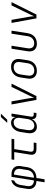

<svg xmlns="http://www.w3.org/2000/svg" viewBox="1598 -2422 1005 4240"><g transform="rotate(-90 2100.0 -302.5)"><path d="M194 180H260L289 0C415 0 507 -77 527 -198L552 -356C570 -471 498 -550 376 -550H314L235 -55C147 -55 96 -112 110 -196L136 -358C147 -424 186 -479 232 -489L242 -555C155 -541 89 -464 73 -356L48 -198C29 -80 100 0 223 0ZM294 -55 364 -496H368C453 -496 503 -440 490 -358L464 -196C451 -112 382 -55 294 -55Z M921 0H1062L1071 -60H930C885 -60 863 -87 870 -133L927 -490H1145L1154 -550H699L690 -490H861L804 -133C791 -49 834 0 921 0Z M1507 -645H1575L1709 -785H1635ZM1417 10C1498 10 1565 -36 1590 -108C1580 -45 1615 0 1677 0H1724L1733 -60H1688C1657 -60 1638 -81 1643 -114L1712 -550H1646L1632 -457C1625 -520 1579 -560 1508 -560C1408 -560 1326 -478 1306 -358L1280 -191C1261 -72 1317 10 1417 10ZM1444 -47C1371 -47 1333 -103 1347 -193L1372 -356C1386 -446 1442 -503 1517 -503C1591 -503 1629 -446 1615 -356L1590 -193C1575 -103 1519 -47 1444 -47Z M2014 0H2098L2373 -550H2300L2108 -156C2089 -117 2070 -74 2063 -51C2062 -74 2057 -117 2050 -156L1981 -550H1913Z M2654 10C2782 10 2868 -66 2889 -194L2914 -356C2934 -480 2867 -560 2745 -560C2617 -560 2530 -483 2510 -356L2485 -194C2466 -69 2532 10 2654 10ZM2663 -48C2577 -48 2536 -101 2551 -194L2576 -356C2591 -449 2650 -502 2736 -502C2821 -502 2863 -449 2848 -356L2823 -194C2808 -101 2750 -48 2663 -48Z M3253 10C3381 10 3466 -65 3487 -196L3542 -550H3476L3421 -196C3406 -103 3346 -49 3263 -49C3181 -49 3139 -103 3154 -196L3210 -550H3144L3088 -196C3068 -69 3131 10 3253 10Z M3814 0H3898L4173 -550H4100L3908 -156C3889 -117 3870 -74 3863 -51C3862 -74 3857 -117 3850 -156L3781 -550H3713Z"/></g></svg>

Font: JetBrains Mono ExtraLight
Style: Italic
Weight: 240
Italic angle: -9°
Monospace: yes
Designer: Philipp Nurullin, Konstantin Bulenkov
Foundry: JetBrains
Version: Version 2.305